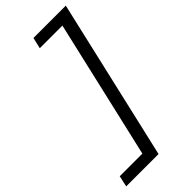

<svg xmlns="http://www.w3.org/2000/svg" viewBox="-297 -804 966 966"><g transform="rotate(-45 186.0 -321.0)"><path d="M400 -750 202 108H-28L-15 49H146L317 -691H156L170 -750Z"/></g></svg>

Font: Instrument Sans SemiCondensed
Style: Italic
Weight: 400
Width: 4
Italic angle: -13°
Designer: Rodrigo Fuenzalida
Foundry: fragTYPE
Version: Version 1.000;gftools[0.9.28]